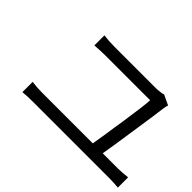

<svg xmlns="http://www.w3.org/2000/svg" viewBox="-100 -968 1203 1203"><g transform="rotate(45 502.0 -366.0)"><path d="M785 -142H921Q954 -142 1004 -148V-57Q987 -58 960 -60Q946 -61 921 -61H246Q194 -61 158 -57V-148Q203 -142 246 -142H697Q709 -217 714 -247Q715 -256 722.5 -305Q730 -354 734 -378Q759 -546 760 -587H366Q327 -587 270 -583V-672Q315 -666 365 -666H734Q748 -666 768 -669Q787 -670 796 -675L863 -643Q859 -633 858 -626Q857 -620 855 -610Q848 -551 822 -381Q819 -362 812.5 -317Q806 -272 802 -247Q790 -177 785 -142Z"/></g></svg>

Font: Source Han Sans Regular
Style: Regular
Weight: 400
Designer: Ryoko NISHIZUKA  (kana & ideographs); Paul D. Hunt (Latin, Greek & Cyrillic); Wenlong ZHANG  (bopomofo); Sandoll Communi
Foundry: Adobe Systems Incorporated
Version: Version 1.00 January 18, 2024, initial release